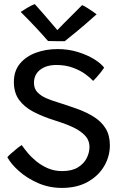

<svg xmlns="http://www.w3.org/2000/svg" viewBox="-20 -915 616 941"><path d="M283.5 6Q221 6 167 -17.5Q113 -41 73.8 -75.8Q34.5 -110.5 16 -144.5Q20 -150 33.5 -162Q47 -174 62 -186.2Q77 -198.5 86.5 -204Q97.5 -188 115.2 -166.5Q133 -145 158 -124.5Q183 -104 214.8 -90.2Q246.5 -76.5 284.5 -76.5Q332.5 -76.5 362 -94.8Q391.5 -113 405 -140.2Q418.5 -167.5 418.5 -194.5Q418.5 -228.5 395.2 -252.2Q372 -276 333.2 -293.5Q294.5 -311 248 -325Q189 -343.5 144 -367Q99 -390.5 73.5 -425.5Q48 -460.5 48 -513.5Q48 -567 77.5 -602.8Q107 -638.5 155.8 -656.5Q204.5 -674.5 262 -674.5Q314.5 -674.5 360.2 -660.5Q406 -646.5 440 -625.8Q474 -605 490.5 -583.5Q486 -576 476 -563.2Q466 -550.5 455 -538Q444 -525.5 436.5 -518.5Q423 -533.5 398 -551.8Q373 -570 337.2 -583.2Q301.5 -596.5 256.5 -596.5Q206.5 -596.5 176.5 -572.8Q146.5 -549 146.5 -509Q146.5 -480 164.2 -462Q182 -444 208.8 -432.8Q235.5 -421.5 263 -413.5Q312.5 -398 358.2 -381.5Q404 -365 440.2 -342.2Q476.5 -319.5 497.5 -285.8Q518.5 -252 518.5 -203Q518.5 -148.5 490.5 -100.8Q462.5 -53 409.8 -23.5Q357 6 283.5 6ZM382.5 -890Q394 -885 409 -875.5Q424 -866 436.5 -857.2Q449 -848.5 453.5 -845Q391 -789 352.2 -757.5Q313.5 -726 297 -713Q284 -713 257.8 -713.2Q231.5 -713.5 215.5 -714Q155 -783.5 81.5 -856.5Q93.5 -864.5 113.2 -876.5Q133 -888.5 150.5 -895Q170 -873.5 192.8 -847.2Q215.5 -821 234.2 -799Q253 -777 261 -767.5Q273 -780.5 294.5 -802Q316 -823.5 339.8 -847.2Q363.5 -871 382.5 -890Z"/></svg>

Font: Grandstander
Style: Regular
Weight: 400
Designer: Tyler Finck
Foundry: Etcetera Type Co
Version: Version 1.200; ttfautohint (v1.8.3)